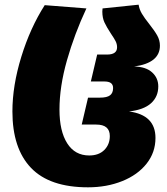

<svg xmlns="http://www.w3.org/2000/svg" viewBox="-20 -780 714 820"><path d="M33 -304Q33 -414 71 -537.5Q109 -661 171 -758L349 -744Q298 -635 266 -522.5Q234 -410 234 -312Q234 -220 267 -168Q300 -116 361 -116Q402 -116 425.5 -139.5Q449 -163 449 -199Q449 -248 391 -248H329L356 -363H407Q437 -363 450 -373Q463 -383 463 -404Q463 -418 454 -425Q445 -432 426 -432H368L395 -547H437Q480 -547 480 -578Q480 -592 473.5 -604.5Q467 -617 454 -636Q435 -665 426 -684.5Q417 -704 417 -731L418 -744L572 -760Q575 -740 586 -721.5Q597 -703 617 -678Q640 -649 651.5 -628.5Q663 -608 663 -585Q663 -511 553 -496Q603 -495 629.5 -471Q656 -447 656 -411Q656 -367 625 -339Q594 -311 531 -304Q644 -289 644 -191Q644 -129 606 -81Q568 -33 502 -6.5Q436 20 356 20Q192 20 112.5 -63Q33 -146 33 -304Z"/></svg>

Font: FiraGO Heavy
Style: Italic
Weight: 900
Italic angle: -8°
Designer: bBox Type GmbH
Foundry: bBox Type GmbH
Version: Version 1.001